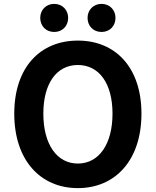

<svg xmlns="http://www.w3.org/2000/svg" viewBox="-20 -965 810 999"><path d="M385.1 13.8C581.3 13.8 716 -132.9 716 -373.6C716 -613.5 581.3 -753.8 385.1 -753.8C188.9 -753.8 54.2 -614.3 54.2 -373.6C54.2 -132.9 188.9 13.8 385.1 13.8ZM385.1 -114C275 -114 205.5 -215.5 205.5 -373.6C205.5 -531.7 275 -626.8 385.1 -626.8C495.2 -626.8 565.4 -531.7 565.4 -373.6C565.4 -215.5 495.2 -114 385.1 -114ZM261.9 -798.7C304.8 -798.7 334.6 -829.6 334.6 -872.1C334.6 -912.8 304.8 -944.8 261.9 -944.8C219.3 -944.8 189.3 -912.8 189.3 -872.1C189.3 -829.6 219.3 -798.7 261.9 -798.7ZM508.2 -798.7C551.1 -798.7 580.9 -829.6 580.9 -872.1C580.9 -912.8 551.1 -944.8 508.2 -944.8C465.6 -944.8 435.6 -912.8 435.6 -872.1C435.6 -829.6 465.6 -798.7 508.2 -798.7Z"/></svg>

Font: Source Han Sans JP VF
Style: Regular
Weight: 250
Designer: Ryoko NISHIZUKA 西塚涼子 (kana, bopomofo & ideographs); Paul D. Hunt (Latin, Greek & Cyrillic); Sandoll Communications 산돌커뮤니
Foundry: Adobe
Version: Version 2.004;hotconv 1.0.118;makeotfexe 2.5.65603